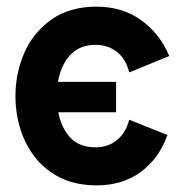

<svg xmlns="http://www.w3.org/2000/svg" viewBox="-20 -548 544 578"><path d="M271.5 10Q210 10 164 -12Q118 -34 87.5 -72Q57 -110 41.8 -158.2Q26.5 -206.5 26.5 -259Q26.5 -326.5 52.8 -388Q79 -449.5 136.5 -490.5Q191.5 -528 270.5 -528Q348.5 -528 405 -487.2Q461.5 -446.5 489.5 -379.5L369 -330Q358.5 -371.5 331.5 -392.2Q304.5 -413 268 -413Q234.5 -413 211.2 -398.5Q188 -384 174 -358.8Q160 -333.5 154.5 -301.5H329.5V-210H155.5Q164.5 -163 191.5 -133.8Q218.5 -104.5 268 -104.5Q305.5 -104.5 332.2 -126.5Q359 -148.5 369 -187.5L484 -141.5Q459 -71 404 -30.5Q349 10 271.5 10Z"/></svg>

Font: Acari Sans
Style: Bold
Weight: 700
Designer: Alfredo Marco Pradil and Stefan Peev (font) & Cristiano Sobral (main changes)
Foundry: Alfredo Marco Pradil and Stefan Peev (font) & Cristiano Sobral (main changes)
Version: Version 1.063; ttfautohint (v1.8.3)